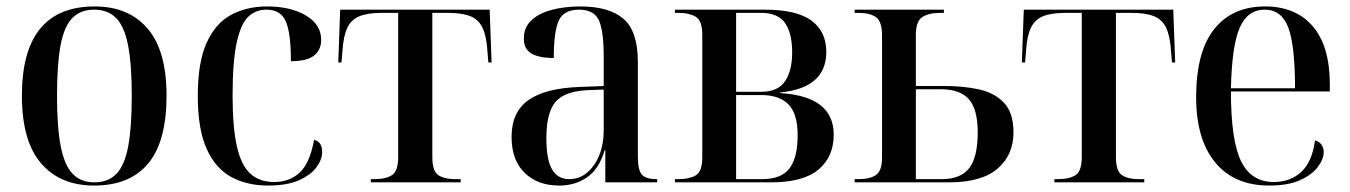

<svg xmlns="http://www.w3.org/2000/svg" viewBox="-20 -566 4192 596"><path d="M272 10Q167 10 107.5 -59Q48 -128 48 -269Q48 -546 274 -546Q379 -546 438 -477.5Q497 -409 497 -269Q497 -127 440 -58.5Q383 10 272 10ZM273 0Q316 0 341.5 -26.5Q367 -53 378 -112Q389 -171 389 -269Q389 -367 377.5 -425.5Q366 -484 340.5 -510Q315 -536 272 -536Q230 -536 204.5 -510Q179 -484 168 -425.5Q157 -367 157 -269Q157 -171 168.5 -112Q180 -53 205.5 -26.5Q231 0 273 0Z M812 10Q747 10 698 -16.5Q649 -43 621.5 -104Q594 -165 594 -268Q594 -374 622 -434.5Q650 -495 698.5 -520.5Q747 -546 809 -546Q882 -546 929.5 -518Q977 -490 977 -442Q977 -412 955.5 -394Q934 -376 883 -376Q883 -464 867 -500Q851 -536 807 -536Q773 -536 750 -513.5Q727 -491 714.5 -432.5Q702 -374 702 -269Q702 -170 715.5 -111Q729 -52 757.5 -26.5Q786 -1 831 -1Q879 -1 910.5 -30.5Q942 -60 955 -132Q980 -126 980 -94Q980 -71 962.5 -47Q945 -23 908 -6.5Q871 10 812 10Z M1131 0V-10H1143Q1178 -10 1197 -22.5Q1216 -35 1216 -79V-526H1165Q1121 -526 1095.5 -515.5Q1070 -505 1058 -479.5Q1046 -454 1043 -408L1040 -372H1030L1036 -536H1500L1506 -372H1496L1493 -408Q1490 -454 1478 -479.5Q1466 -505 1440.5 -515.5Q1415 -526 1371 -526H1322V-79Q1322 -35 1340.5 -22.5Q1359 -10 1392 -10H1410V0Z M1716 10Q1649 10 1608.5 -29.5Q1568 -69 1568 -141Q1568 -218 1620 -255Q1672 -292 1777 -296L1854 -299V-392Q1854 -470 1839 -503Q1824 -536 1777 -536Q1730 -536 1714.5 -502Q1699 -468 1699 -386Q1653 -386 1629.5 -400Q1606 -414 1606 -446Q1606 -481 1629.5 -503Q1653 -525 1693 -535.5Q1733 -546 1782 -546Q1871 -546 1915.5 -507.5Q1960 -469 1960 -374V-80Q1960 -38 1972.5 -24Q1985 -10 2017 -10H2020V0H1859V-100H1857Q1840 -42 1803 -16Q1766 10 1716 10ZM1747 -10Q1779 -10 1803 -30.5Q1827 -51 1840.5 -85Q1854 -119 1854 -160V-288L1801 -286Q1730 -282 1703 -248Q1676 -214 1676 -137Q1676 -71 1693.5 -40.5Q1711 -10 1747 -10Z M2075 0V-10H2088Q2119 -10 2139.5 -21.5Q2160 -33 2160 -78V-458Q2160 -502 2139.5 -514Q2119 -526 2088 -526H2075V-536H2354Q2453 -536 2499 -502Q2545 -468 2545 -405Q2545 -293 2402 -279V-277Q2568 -267 2568 -148Q2568 -79 2520.5 -39.5Q2473 0 2374 0ZM2343 -281Q2395 -281 2417 -314Q2439 -347 2439 -403Q2439 -463 2417 -494.5Q2395 -526 2343 -526H2265V-281ZM2347 -10Q2405 -10 2430.5 -43Q2456 -76 2456 -146Q2456 -213 2427.5 -242Q2399 -271 2343 -271H2265V-10Z M2633 0V-10H2645Q2681 -10 2699.5 -23Q2718 -36 2718 -77V-456Q2718 -499 2699.5 -512.5Q2681 -526 2645 -526H2633V-536H2910V-526H2898Q2863 -526 2843 -513Q2823 -500 2823 -458V-299H2914Q2971 -299 3019 -288.5Q3067 -278 3096.5 -247Q3126 -216 3126 -155Q3126 -85 3076.5 -42.5Q3027 0 2927 0ZM2904 -10Q2962 -10 2988.5 -44Q3015 -78 3015 -155Q3015 -227 2987.5 -258Q2960 -289 2900 -289H2823V-10Z M3253 0V-10H3265Q3300 -10 3319 -22.5Q3338 -35 3338 -79V-526H3287Q3243 -526 3217.5 -515.5Q3192 -505 3180 -479.5Q3168 -454 3165 -408L3162 -372H3152L3158 -536H3622L3628 -372H3618L3615 -408Q3612 -454 3600 -479.5Q3588 -505 3562.5 -515.5Q3537 -526 3493 -526H3444V-79Q3444 -35 3462.5 -22.5Q3481 -10 3514 -10H3532V0Z M3920 10Q3811 10 3752 -62Q3693 -134 3693 -264Q3693 -405 3749 -475.5Q3805 -546 3907 -546Q4002 -546 4055 -484.5Q4108 -423 4108 -304V-282H3801Q3801 -130 3832.5 -65.5Q3864 -1 3934 -1Q3985 -1 4019 -32Q4053 -63 4062 -130Q4075 -127 4082 -117Q4089 -107 4089 -94Q4089 -72 4070.5 -47.5Q4052 -23 4015 -6.5Q3978 10 3920 10ZM4000 -292Q4000 -425 3979 -480.5Q3958 -536 3906 -536Q3853 -536 3828.5 -480.5Q3804 -425 3801 -292Z"/></svg>

Font: Noto Serif Display SemiCondensed Medium
Style: Regular
Weight: 500
Width: 4
Designer: Monotype Design Team
Foundry: Monotype Imaging Inc.
Version: Version 2.009